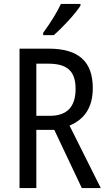

<svg xmlns="http://www.w3.org/2000/svg" viewBox="-20 -963 549 983"><path d="M392 -934V-943H292C271 -898 237 -844 201 -795V-783H255C298 -819 367 -894 392 -934ZM228 -714H80V0H166V-298H258L399 0H496L336 -320C412 -352 455 -412 455 -512C455 -647 384 -714 228 -714ZM227 -637C323 -637 367 -600 367 -508C367 -416 323 -370 235 -370H166V-637Z"/></svg>

Font: Noto Sans Georgian Condensed
Style: Regular
Weight: 400
Width: 3
Designer: Monotype Design Team, Akaki Razmadze
Foundry: Google LLC
Version: Version 2.005